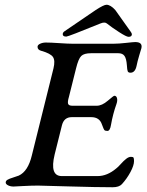

<svg xmlns="http://www.w3.org/2000/svg" viewBox="-20 -783 619 808"><path d="M259 -629Q244 -629 244 -639Q244 -646 251 -651L383 -741Q417 -763 428 -763Q445 -763 465 -741L529 -651Q535 -643 535 -639Q535 -628 521 -628Q512 -628 481 -648Q450 -668 430 -684Q421 -692 402 -684Q267 -629 259 -629ZM140 -2Q112 -2 76 0Q40 2 37 2Q24 2 14 -3Q4 -8 4 -15Q4 -22 11.5 -26.5Q19 -31 35.5 -36Q52 -41 59 -44Q98 -62 114 -129L205 -495Q213 -528 203 -543Q193 -558 154 -569Q138 -573 138 -586Q138 -594 149 -599Q160 -604 173 -604Q193 -604 229.5 -601.5Q266 -599 284 -599H459Q479 -599 510.5 -602.5Q542 -606 549 -606Q581 -606 575 -580Q574 -577 566 -550Q558 -523 555 -507Q549 -477 529 -477Q520 -477 517.5 -483Q515 -489 514 -508Q512 -536 504 -547.5Q496 -559 478 -559H363Q334 -559 322 -547.5Q310 -536 300 -495L270 -375Q264 -355 266.5 -346.5Q269 -338 285 -338H387Q409 -338 433.5 -359Q458 -380 461 -380Q470 -380 472.5 -369.5Q475 -359 470 -345Q455 -303 447 -257Q443 -232 432 -232Q422 -232 419 -236Q416 -240 411 -254Q410 -257 409 -259Q399 -290 364 -290H282Q250 -290 241 -257L210 -133Q188 -42 240 -42H391Q431 -42 469 -74Q476 -79 488.5 -93Q501 -107 511.5 -115Q522 -123 531 -123Q540 -123 542 -119.5Q544 -116 544 -105Q544 -87 529 -59Q514 -31 493 -8Q481 5 454 5Q388 5 268.5 1.5Q149 -2 140 -2Z"/></svg>

Font: EB Garamond 08
Style: Italic
Weight: 400
Italic angle: -14°
Version: Version 0.016